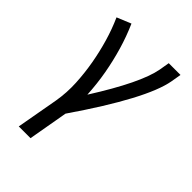

<svg xmlns="http://www.w3.org/2000/svg" viewBox="-218 -634 936 936"><g transform="rotate(45 250.0 -166.5)"><path d="M89 205 128 -13Q139 -78 135.5 -143Q132 -208 121 -270Q110 -332 92.5 -392Q75 -452 50 -508L123 -538Q150 -477 169 -412Q188 -347 200 -280Q212 -213 216 -141Q359 -367 379 -477L388 -530H469L460 -477Q434 -332 206 0L170 205Z"/></g></svg>

Font: Iosevka SS08
Style: Italic
Weight: 400
Italic angle: -10°
Monospace: yes
Designer: Belleve Invis
Foundry: Belleve Invis
Version: 2.1.0; ttfautohint (v1.8.2)